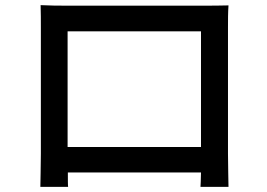

<svg xmlns="http://www.w3.org/2000/svg" viewBox="-20 -716 1040 747"><path d="M762 -594V-144H243V-594ZM867 -609C867 -637 867 -668 869 -695C836 -694 800 -694 777 -694H234C209 -694 177 -694 138 -696C139 -669 139 -635 139 -609V-118C139 -78 137 2 137 11H245C244 6 244 -18 244 -45H762C761 -17 761 6 760 11H869C869 3 867 -83 867 -118Z"/></svg>

Font: Genne Gothic Medium
Style: Regular
Weight: 500
Designer: Ryoko NISHIZUKA (kana & ideographs); Paul D. Hunt (Latin, Greek & Cyrillic); Wenlong ZHANG (bopomofo); Sandoll Communica
Foundry: Adobe Systems Incorporated
Version: Version 1.004;PS 1.004;hotconv 16.6.51;makeotf.lib2.5.65220